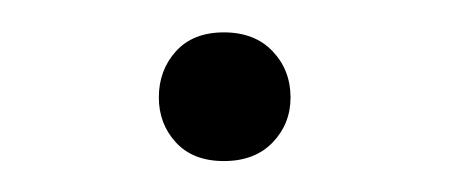

<svg xmlns="http://www.w3.org/2000/svg" viewBox="-20 -412 286 121"><path d="M80.1 -350.6Q80.1 -367.7 90.8 -379.6Q101.6 -391.6 121.1 -391.6Q140.6 -391.6 151.9 -379.6Q163.1 -367.7 163.1 -350.6Q163.1 -334 151.9 -322.3Q140.6 -310.5 121.1 -310.5Q101.6 -310.5 90.8 -322.3Q80.1 -334 80.1 -350.6Z"/></svg>

Font: Vazirmatn FD ExtraLight
Style: Regular
Weight: 200
Designer: Saber Rastikerdar
Foundry: Saber Rastikerdar
Version: Version 33.003